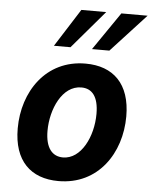

<svg xmlns="http://www.w3.org/2000/svg" viewBox="-57 -864 732 925"><g transform="rotate(5 309.5 -401.5)"><path d="M182.1 -633.3H262.2L418.9 -816.9H298.8ZM366.2 -633.3H450.2L619.1 -816.9H492.2ZM260.3 14.2C452.1 14.2 559.1 -146.5 559.1 -324.7C559.1 -481.9 476.1 -561 341.8 -561C149.9 -561 43 -399.4 43 -221.7C43 -64.9 126 14.2 260.3 14.2ZM272 -101.1C220.7 -101.1 187 -139.2 187 -222.7C187 -326.7 238.8 -444.8 331.5 -444.8C383.3 -444.8 415 -407.7 415 -324.2C415 -214.4 359.9 -101.1 272 -101.1Z"/></g></svg>

Font: Hack
Style: Bold Oblique
Weight: 700
Italic angle: -12°
Monospace: yes
Designer: Christopher Simpkins
Foundry: Christopher Simpkins
Version: Version 2.010